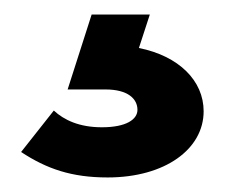

<svg xmlns="http://www.w3.org/2000/svg" viewBox="-20 -34 315 264"><path d="M128 210C207 210 260 171 260 119C260 77 226 43 171 32L186 -14H106L73 89H125C156 89 169 102 169 117C169 130 154 141 120 141C89 141 68 131 54 118L9 175C44 198 78 210 128 210Z"/></svg>

Font: MV Cash Medium
Style: Regular
Weight: 500
Designer: Rodrigo Fuenzalida
Foundry: fragTYPE
Version: Version 1.100;Glyphs 3.1.2 (3151)